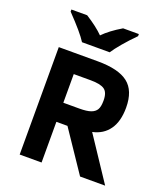

<svg xmlns="http://www.w3.org/2000/svg" viewBox="-161 -1022 989 1135"><g transform="rotate(20 333.5 -455.0)"><path d="M634.3 0H476.6L304.2 -255.9H234.4V0H96.7V-675.8H342.3Q472.7 -675.8 533 -628.9Q593.3 -582 593.3 -475.1Q593.3 -388.7 556.9 -337.4Q520.5 -286.1 453.6 -272ZM335.4 -376Q381.8 -376 406.7 -384.8Q431.6 -393.6 442.6 -412.1Q453.6 -430.7 453.6 -469.2Q453.6 -521 427.5 -538.6Q401.4 -556.2 341.3 -556.2H234.4V-376ZM390.1 -750H215.8Q185.5 -798.8 90.8 -897V-910.2H189.9Q261.7 -864.7 301.8 -824.2Q342.8 -866.7 416 -910.2H515.1V-897Q474.1 -856 439.7 -815.2Q405.3 -774.4 390.1 -750Z"/></g></svg>

Font: Cadman
Style: Bold
Weight: 700
Designer: Paul James MIller
Foundry: High-Logic / Made with FontCreator
Version: Version 2.114;March 28, 2021;FontCreator 13.0.0.2683 64-bit